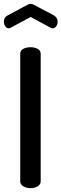

<svg xmlns="http://www.w3.org/2000/svg" viewBox="-39 -976 319 996"><path d="M66 -35V-697Q66 -714 81.5 -722.5Q97 -731 119 -731Q141 -731 156.5 -722.5Q172 -714 172 -697V-35Q172 -19 156.5 -9.5Q141 0 119 0Q98 0 82 -9.5Q66 -19 66 -35ZM120 -888 16 -832Q11 -829 7 -829Q-4 -829 -11.5 -839.5Q-19 -850 -19 -864Q-19 -885 -1 -895L103 -951Q113 -956 120 -956Q129 -956 137 -951L241 -896Q260 -884 260 -863Q260 -850 252.5 -839.5Q245 -829 234 -829Q232 -829 228 -830Q226 -832 224 -832Z"/></svg>

Font: Dosis
Style: SemiBold
Weight: 600
Designer: Edgar Tolentino, Pablo Impallari, Igino Marini
Foundry: Edgar Tolentino, Pablo Impallari, Igino Marini
Version: Version 1.007